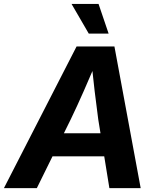

<svg xmlns="http://www.w3.org/2000/svg" viewBox="-51 -966 799 986"><path d="M-30.8 0 342.3 -727.5H536.6L671.4 0H510.7L453.6 -352.5Q444.3 -420.4 435.1 -498Q425.8 -575.7 416 -670.4H453.6Q413.6 -576.7 379.4 -499Q345.2 -421.4 312 -352.5L138.2 0ZM155.3 -163.1 175.3 -281.7H559.1L539.1 -163.1ZM404.8 -793.5 316.4 -945.8H455.1L506.8 -793.5Z"/></svg>

Font: Inter 24pt
Style: Bold Italic
Weight: 700
Italic angle: -9.3988°
Version: Version 4.001;git-66647c0bb